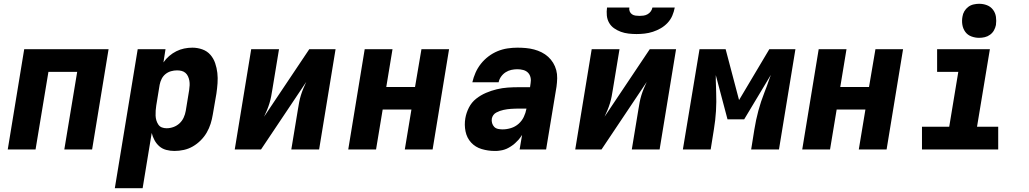

<svg xmlns="http://www.w3.org/2000/svg" viewBox="-20 -790 5440 1015"><path d="M21 0 108 -530H554L467 0H320L388 -410H236L168 0Z M587 205 708 -530H855L844 -460Q844 -460 844 -460Q844 -460 844 -460Q857 -479 874.5 -494Q892 -509 912 -519Q932 -529 953.5 -533.5Q975 -538 997 -538Q1024 -538 1049.5 -529Q1075 -520 1092 -500.5Q1109 -481 1117.5 -456Q1126 -431 1129 -404.5Q1132 -378 1130 -350Q1128 -322 1124 -295L1105 -185Q1101 -160 1093.5 -136Q1086 -112 1073 -89.5Q1060 -67 1041 -48Q1022 -29 999.5 -16Q977 -3 952 2.5Q927 8 902 8Q880 8 859 2.5Q838 -3 822.5 -16.5Q807 -30 797 -48.5Q787 -67 782 -87L734 205ZM861 -112Q879 -112 897 -118.5Q915 -125 929 -138Q943 -151 951 -168.5Q959 -186 962 -204L980 -314Q982 -327 982.5 -339.5Q983 -352 981 -363.5Q979 -375 974 -386Q969 -397 960.5 -404.5Q952 -412 940.5 -415Q929 -418 916 -418Q900 -418 884 -413.5Q868 -409 855 -398.5Q842 -388 834.5 -373Q827 -358 824 -342L806 -232Q804 -219 803 -205.5Q802 -192 802.5 -179Q803 -166 806.5 -154Q810 -142 817 -131.5Q824 -121 835.5 -116.5Q847 -112 861 -112Z M1221 0 1308 -530H1455L1420 -318Q1417 -299 1413.5 -280.5Q1410 -262 1404.5 -244Q1399 -226 1391.5 -208Q1384 -190 1376 -173L1615 -530H1754L1667 0H1520L1555 -212Q1558 -231 1561.5 -249.5Q1565 -268 1570.5 -286Q1576 -304 1583.5 -322Q1591 -340 1599 -357L1360 0Z M1821 0 1908 -530H2055L2022 -330H2174L2208 -530H2354L2267 0H2120L2155 -211H2003L1968 0Z M2595 8Q2560 8 2526.5 -2Q2493 -12 2470.5 -36.5Q2448 -61 2441 -95.5Q2434 -130 2440 -165Q2445 -194 2459 -221.5Q2473 -249 2497 -268Q2521 -287 2549 -299Q2577 -311 2606 -318Q2635 -325 2663.5 -327Q2692 -329 2721 -329H2782L2785 -350Q2788 -366 2784.5 -381Q2781 -396 2771 -406Q2761 -416 2746 -420Q2731 -424 2715 -424Q2699 -424 2683 -420.5Q2667 -417 2653 -408Q2639 -399 2629 -385Q2619 -371 2616 -355H2477Q2483 -381 2494 -406Q2505 -431 2522.5 -453Q2540 -475 2562.5 -492Q2585 -509 2610.5 -519.5Q2636 -530 2662.5 -534Q2689 -538 2715 -538Q2738 -538 2760 -536Q2782 -534 2803 -528.5Q2824 -523 2843 -513.5Q2862 -504 2877.5 -490Q2893 -476 2904 -458Q2915 -440 2920.5 -419.5Q2926 -399 2925.5 -376.5Q2925 -354 2922 -332L2867 0H2727L2740 -77Q2740 -77 2740 -77Q2740 -77 2740 -77Q2733 -66 2731.5 -64.5Q2730 -63 2727 -58.5Q2724 -54 2720 -50Q2716 -46 2712 -42Q2708 -38 2704 -34Q2700 -30 2695.5 -26.5Q2691 -23 2686.5 -20Q2682 -17 2677.5 -14Q2673 -11 2668 -8.5Q2663 -6 2658 -3.5Q2653 -1 2647.5 0.5Q2642 2 2637 3.5Q2632 5 2626.5 5.5Q2621 6 2616 7Q2611 8 2605.5 8Q2600 8 2595 8ZM2637 -106Q2659 -106 2681.5 -113Q2704 -120 2721.5 -135.5Q2739 -151 2749 -172Q2759 -193 2763 -215V-216H2721Q2711 -216 2701 -215.5Q2691 -215 2681 -214.5Q2671 -214 2661.5 -212.5Q2652 -211 2642 -209Q2632 -207 2622.5 -203.5Q2613 -200 2603.5 -195Q2594 -190 2588 -181.5Q2582 -173 2580 -163Q2578 -151 2581.5 -139Q2585 -127 2593 -119Q2601 -111 2613 -108.5Q2625 -106 2637 -106Z M3021 0 3108 -530H3255L3220 -318Q3217 -299 3213.5 -280.5Q3210 -262 3204.5 -244Q3199 -226 3191.5 -208Q3184 -190 3176 -173L3415 -530H3554L3467 0H3320L3355 -212Q3358 -231 3361.5 -249.5Q3365 -268 3370.5 -286Q3376 -304 3383.5 -322Q3391 -340 3399 -357L3160 0ZM3345 -610Q3324 -610 3302.5 -612.5Q3281 -615 3262 -622Q3243 -629 3226.5 -640.5Q3210 -652 3200 -669.5Q3190 -687 3188 -708Q3186 -729 3189 -750H3307Q3305 -739 3309 -729.5Q3313 -720 3321 -714.5Q3329 -709 3339.5 -707.5Q3350 -706 3361 -706Q3371 -706 3382 -707.5Q3393 -709 3403 -714.5Q3413 -720 3420 -729.5Q3427 -739 3429 -750H3547Q3543 -728 3534 -707Q3525 -686 3509 -669Q3493 -652 3473 -640.5Q3453 -629 3431.5 -622Q3410 -615 3388 -612.5Q3366 -610 3345 -610Z M3590 0 3678 -530H3816L3887 -261L4047 -530H4185L4098 0H3951L3968 -106Q3976 -156 3989 -204.5Q4002 -253 4021 -301L4034 -335Q4039 -350 4044.5 -365Q4050 -380 4055 -394L3914 -159H3826L3764 -393Q3764 -379 3764 -364.5Q3764 -350 3765 -336L3766 -300Q3768 -252 3765 -203Q3762 -154 3754 -106L3737 0Z M4221 0 4308 -530H4455L4422 -330H4574L4608 -530H4754L4667 0H4520L4555 -211H4403L4368 0Z M4854 0V-120H4998L5046 -410H4934V-530H5213L5145 -120H5257V0ZM5156 -590Q5135 -590 5115 -597.5Q5095 -605 5083 -621.5Q5071 -638 5067.5 -659Q5064 -680 5068 -702Q5070 -717 5078 -730.5Q5086 -744 5098.5 -753.5Q5111 -763 5126.5 -766.5Q5142 -770 5156 -770Q5178 -770 5197.5 -762.5Q5217 -755 5229.5 -738.5Q5242 -722 5245 -701Q5248 -680 5245 -658Q5242 -643 5234.5 -629.5Q5227 -616 5214 -606.5Q5201 -597 5186 -593.5Q5171 -590 5156 -590Z"/></svg>

Font: Iosevka Curly HvExObl
Style: Regular
Weight: 900
Width: 7
Italic angle: -9°
Monospace: yes
Designer: Belleve Invis
Foundry: Belleve Invis
Version: Version 11.1.0; ttfautohint (v1.8.3)